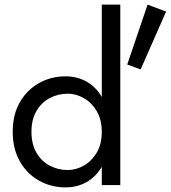

<svg xmlns="http://www.w3.org/2000/svg" viewBox="-20 -800 738 830"><path d="M35 -230Q35 -305 66 -358.5Q97 -412 149 -441Q201 -470 263 -470Q314 -470 354.5 -447Q395 -424 420 -381V-780H500V0H420V-79Q395 -36 354.5 -13Q314 10 263 10Q201 10 149 -19Q97 -48 66 -102Q35 -156 35 -230ZM618 -780 698 -750 588 -500 530 -521ZM116 -230Q116 -177 137.5 -140Q159 -103 195 -84Q231 -65 273 -65Q308 -65 342 -84Q376 -103 398 -140Q420 -177 420 -230Q420 -283 398 -320Q376 -357 342 -376Q308 -395 273 -395Q231 -395 195 -376Q159 -357 137.5 -320Q116 -283 116 -230Z"/></svg>

Font: Jost*
Style: Regular
Weight: 400
Version: Version 3.7